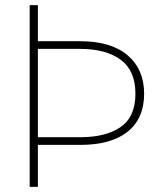

<svg xmlns="http://www.w3.org/2000/svg" viewBox="-20 -730 628 750"><path d="M96 0V-710H128V-569H293Q414 -569 478.5 -514Q543 -459 543 -364Q543 -267 478.5 -215.5Q414 -164 293 -164H128V0ZM128 -194H293Q394 -194 451.5 -234Q509 -274 509 -364Q509 -454 451.5 -496.5Q394 -539 293 -539H128Z"/></svg>

Font: Geist Thin
Style: Regular
Weight: 400
Designer: Basement.studio, Andrés Briganti, Mateo Zaragoza
Foundry: Basement.studio, Vercel, Andrés Briganti, Guido Ferreyra, Mateo Zaragoza
Version: Version 1.401